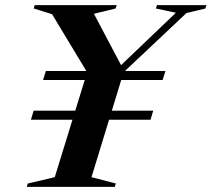

<svg xmlns="http://www.w3.org/2000/svg" viewBox="-20 -725 821 745"><path d="M182 -670 111 -692 114.5 -705H433L428.5 -692L344.5 -671.5L457.5 -457.5L439 -462L662.5 -675.5L585 -692L589 -705H781L777 -692L703.5 -674.5L459.5 -444.5L335 -37.5L429.5 -13L425.5 0H84L88 -13L192.5 -37.5L318 -444.5ZM574.5 -295.5 564 -260.5H100L110.5 -295.5ZM622 -449.5 611 -414.5H147L158 -449.5Z"/></svg>

Font: Newsreader 60pt SemiBold
Style: Italic
Weight: 600
Italic angle: -17°
Designer: Hugues Gentile
Foundry: Production Type
Version: Version 1.003